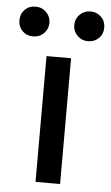

<svg xmlns="http://www.w3.org/2000/svg" viewBox="-100 -736 445 771"><g transform="rotate(5 123.0 -350.5)"><path d="M55.5 -683.5Q73 -666 73 -641Q73 -616 55.5 -598.5Q38 -581 12 -581Q-14 -581 -31 -598Q-48 -615 -48 -641Q-48 -667 -31 -684Q-14 -701 12 -701Q38 -701 55.5 -683.5ZM276.5 -684Q294 -667 294 -641Q294 -615 276.5 -598Q259 -581 233.5 -581Q208 -581 190.5 -598.5Q173 -616 173 -641Q173 -666 190.5 -683.5Q208 -701 233.5 -701Q259 -701 276.5 -684ZM172 0H73V-507H172Z"/></g></svg>

Font: Hind Jalandhar Medium
Style: Regular
Weight: 500
Designer: Namrata Goyal
Foundry: Indian Type Foundry
Version: Version 0.702;PS 1.0;hotconv 1.0.81;makeotf.lib2.5.63406